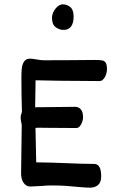

<svg xmlns="http://www.w3.org/2000/svg" viewBox="-20 -849 522 880"><path d="M470.2 -530.8Q470.2 -512.7 460.2 -495.1Q450.2 -477.5 437 -477.5Q214.8 -478.5 143.1 -481Q143.1 -465.3 142.1 -421.4Q141.1 -375.5 141.1 -357.4L324.2 -359.4Q340.8 -359.4 350.8 -347.4Q360.8 -335.4 360.8 -310.1Q360.8 -303.2 357.2 -291.5Q353.5 -279.8 346.4 -271Q339.4 -262.2 329.1 -262.2Q237.3 -262.2 184.6 -263.2Q173.3 -263.7 159.2 -263.7Q146 -263.7 142.6 -262.2L146 -105Q178.2 -105 218.3 -103.5Q258.3 -102.1 272 -101.6Q361.8 -97.7 411.6 -97.7Q443.8 -97.7 443.8 -41Q443.8 -13.2 429.4 -1Q415 11.2 392.6 11.2Q372.1 11.2 333 7.3Q305.2 4.4 279.5 2.7Q253.9 1 213.4 1Q194.8 1 169.4 3.4Q129.4 5.9 118.7 5.9Q99.6 5.9 87.9 -11.5Q76.2 -28.8 76.7 -56.6L79.6 -273.4Q79.6 -280.3 77.1 -289.1Q76.7 -291 75.7 -297.1Q74.7 -303.2 74.7 -309.1Q74.7 -321.3 80.6 -336.4Q78.1 -411.1 78.1 -494.1Q78.1 -519.5 80.1 -536.9Q82 -554.2 90.6 -567.1Q99.1 -580.1 117.2 -580.1Q125.5 -580.1 134.5 -578.6Q143.6 -577.1 146.5 -576.7Q167 -572.8 179.2 -572.8L295.9 -573.2Q381.8 -574.2 413.1 -574.2Q438 -574.2 449 -572Q460 -569.8 465.1 -560.5Q470.2 -551.3 470.2 -530.8ZM317.4 -773.4Q317.4 -743.2 305.7 -727.5Q293.9 -711.9 271.5 -711.9Q252 -711.9 235.1 -724.4Q218.3 -736.8 218.3 -767.6Q218.3 -781.7 225.8 -796.1Q233.4 -810.5 244.9 -819.8Q256.3 -829.1 267.1 -829.1Q287.1 -829.1 302.2 -816.7Q317.4 -804.2 317.4 -773.4Z"/></svg>

Font: Dekko
Style: Regular
Weight: 400
Designer: Multiple
Foundry: Sorkin Type
Version: Version 2.001